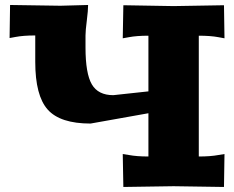

<svg xmlns="http://www.w3.org/2000/svg" viewBox="-20 -742 930 763"><path d="M18.1 -590.8 20 -722.2 220.2 -719.2 330.1 -722.2Q330.1 -700.7 325 -660.4Q319.8 -620.1 319.8 -601.1V-553.2Q319.8 -449.7 345 -406.7Q370.1 -363.8 430.2 -363.8L569.8 -378.9V-600.1Q523.4 -600.1 492.2 -594.2L467.8 -589.8L470.2 -721.2L669.9 -717.8L870.1 -721.2L872.1 -589.8L848.1 -594.2Q816.9 -600.1 770 -600.1V-120.1Q816.9 -120.1 848.1 -126L872.1 -129.9L870.1 1L669.9 -2L470.2 1L467.8 -129.9L492.2 -126Q523.4 -120.1 569.8 -120.1V-292L339.8 -251Q219.2 -251 169.7 -306.4Q120.1 -361.8 120.1 -496.1V-601.1Q73.2 -601.1 42 -595.2Z"/></svg>

Font: Zantroke
Style: Regular
Weight: 500
Foundry: gluk
Version: Version 0.36